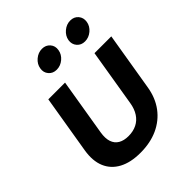

<svg xmlns="http://www.w3.org/2000/svg" viewBox="-210 -883 1022 1022"><g transform="rotate(-45 301.5 -371.5)"><path d="M255.4 9.3Q182.1 9.3 133.3 -16.8Q84.5 -43 64 -91.8Q43.5 -140.6 54.7 -209.5L109.4 -539.1H235.4L182.1 -217.3Q175.8 -178.2 184.6 -151.9Q193.4 -125.5 216.1 -112.1Q238.8 -98.6 273.4 -98.6Q308.6 -98.6 335.7 -112.1Q362.8 -125.5 380.1 -151.9Q397.5 -178.2 403.8 -217.3L457 -539.1H583.5L528.8 -209.5Q517.6 -141.1 481 -92Q444.3 -43 387 -16.8Q329.6 9.3 255.4 9.3ZM465.8 -618.7Q437.5 -618.7 420.7 -638.4Q403.8 -658.2 408.2 -686Q413.1 -713.9 436.5 -733.6Q460 -753.4 488.3 -753.4Q517.1 -753.4 533.7 -733.6Q550.3 -713.9 545.9 -686Q541.5 -658.2 518.1 -638.4Q494.6 -618.7 465.8 -618.7ZM252.9 -618.7Q224.6 -618.7 207.8 -638.4Q190.9 -658.2 195.8 -686Q200.2 -713.9 223.6 -733.6Q247.1 -753.4 275.4 -753.4Q304.2 -753.4 321 -733.6Q337.9 -713.9 333 -686Q328.6 -658.2 305.2 -638.4Q281.7 -618.7 252.9 -618.7Z"/></g></svg>

Font: Inter 18pt SemiBold
Style: Italic
Weight: 600
Italic angle: -9.3988°
Designer: Rasmus Andersson
Foundry: rsms
Version: Version 4.001;git-66647c0bb